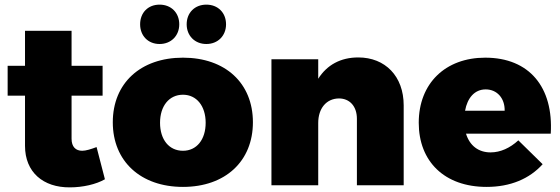

<svg xmlns="http://www.w3.org/2000/svg" viewBox="-20 -800 2418 829"><path d="M397 -165C373 -156 351 -149 335 -149C307 -149 289 -166 289 -201V-387H423V-516H289V-667H88V-516H13V-387H88V-170C88 -57 166 10 282 9C337 9 395 -4 433 -26Z M669 -780C619 -780 585 -745 585 -695C585 -646 619 -610 669 -610C719 -610 754 -646 754 -695C754 -745 719 -780 669 -780ZM871 -780C821 -780 786 -745 786 -695C786 -646 821 -610 871 -610C921 -610 956 -646 956 -695C956 -745 921 -780 871 -780ZM770 -551C587 -551 467 -441 467 -272C467 -104 587 7 770 7C953 7 1072 -104 1072 -272C1072 -441 953 -551 770 -551ZM770 -391C829 -391 868 -342 868 -270C868 -197 829 -149 770 -149C710 -149 671 -197 671 -270C671 -342 710 -391 770 -391Z M1527 -552C1451 -552 1392 -520 1354 -460V-544H1152V0H1354V-269C1354 -331 1388 -374 1443 -375C1490 -375 1521 -341 1521 -287V0H1723V-345C1723 -471 1643 -552 1527 -552Z M2075 -551C1903 -551 1788 -440 1788 -270C1788 -103 1899 7 2081 7C2184 7 2266 -28 2323 -91L2218 -194C2182 -161 2141 -142 2098 -142C2046 -142 2008 -171 1992 -223H2358C2370 -423 2266 -551 2075 -551ZM2159 -322H1988C1998 -377 2029 -414 2077 -414C2126 -414 2160 -376 2159 -322Z"/></svg>

Font: Montserrat ExtraBold
Style: Regular
Weight: 800
Designer: Julieta Ulanovsky
Foundry: Julieta Ulanovsky
Version: Version 4.000